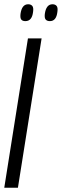

<svg xmlns="http://www.w3.org/2000/svg" viewBox="-28 -880 290 900"><path d="M-8 0 103 -700H167L56 0ZM206 -781Q193 -781 186.5 -788Q180 -795 182 -814Q188 -860 218 -860Q231 -860 237.5 -852Q244 -844 241 -824Q236 -781 206 -781ZM91 -781Q78 -781 72 -788Q66 -795 68 -814Q74 -860 104 -860Q117 -860 123.5 -852Q130 -844 127 -824Q122 -781 91 -781Z"/></svg>

Font: Georama ExtraCondensed
Style: Italic
Weight: 400
Width: 2
Italic angle: -9°
Designer: Jean-Baptiste Levee
Foundry: Production Type
Version: Version 1.000